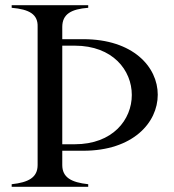

<svg xmlns="http://www.w3.org/2000/svg" viewBox="-20 -720 670 740"><path d="M220 -84V-139H301C492 -139 588 -247 588 -355C588 -462 493 -569 301 -569H220V-616C220 -666 255 -685 320 -690V-700H25V-690C93 -684 127 -665 125 -616V-84C125 -36 90 -17 25 -10V0H320V-10C255 -17 220 -36 220 -84ZM220 -164V-544H268C415 -544 488 -449 488 -354C488 -259 415 -164 268 -164Z"/></svg>

Font: Sprat Condesed
Style: Regular
Weight: 400
Width: 3
Designer: Ethan Nakache
Foundry: Collletttivo
Version: Version 2.000;Glyphs 3.2 (3217)